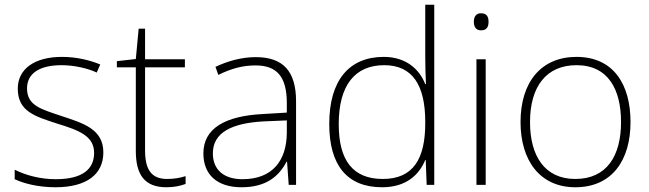

<svg xmlns="http://www.w3.org/2000/svg" viewBox="-20 -780 2739 810"><path d="M416 -137C416 -235 332 -260 241 -290C156 -319 94 -333 94 -407C94 -472 149 -505 240 -505C292 -505 350 -492 388 -474L403 -508C359 -526 304 -540 241 -540C127 -540 55 -490 55 -406C55 -310 127 -289 223 -258C314 -230 377 -206 377 -135C377 -67 329 -24 215 -24C153 -24 92 -39 42 -64V-24C80 -6 141 10 214 10C346 10 416 -45 416 -137Z M685 -25C616 -25 592 -68 592 -146V-496H760V-530H592V-659H565L553 -531L473 -522V-496H553V-143C553 -43 590 10 682 10C716 10 741 4 763 -4V-37C742 -30 716 -25 685 -25Z M1059 -539C998 -539 940 -522 889 -498L901 -464C956 -491 1004 -504 1058 -504C1146 -504 1190 -459 1190 -345V-305L1090 -299C929 -291 838 -238 838 -133C838 -44 895 10 999 10C1104 10 1157 -37 1189 -98H1191L1198 0H1229V-353C1229 -482 1172 -539 1059 -539ZM1094 -268 1190 -272V-219C1189 -101 1128 -24 1003 -24C924 -24 878 -64 878 -133C878 -221 958 -261 1094 -268Z M1592 10C1693 10 1748 -42 1774 -105H1776L1780 0H1812V-760H1774V-544C1774 -506 1775 -464 1777 -425H1774C1749 -489 1692 -540 1599 -540C1452 -540 1369 -440 1369 -257C1369 -83 1444 10 1592 10ZM1595 -25C1469 -25 1409 -103 1409 -256C1409 -420 1477 -505 1601 -505C1720 -505 1774 -421 1774 -266V-260C1774 -111 1724 -25 1595 -25Z M2009 -724C1988 -724 1979 -709 1979 -688C1979 -667 1988 -652 2009 -652C2034 -652 2041 -667 2041 -688C2041 -709 2034 -724 2009 -724ZM2029 -530H1990V0H2029Z M2640 -265C2640 -423 2569 -540 2412 -540C2264 -540 2176 -435 2176 -265C2176 -104 2257 10 2407 10C2563 10 2640 -105 2640 -265ZM2216 -265C2216 -415 2285 -505 2412 -505C2547 -505 2600 -401 2600 -265C2600 -124 2541 -25 2407 -25C2278 -25 2216 -122 2216 -265Z"/></svg>

Font: Noto Sans Tamil ExtraLight
Style: Regular
Weight: 200
Designer: Jelle Bosma - Monotype Design Team
Foundry: Monotype Imaging Inc.
Version: Version 2.004